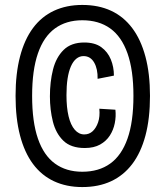

<svg xmlns="http://www.w3.org/2000/svg" viewBox="-20 -699 670 777"><path d="M313 58Q249 58 198.5 34.5Q148 11 113.5 -35.5Q79 -82 61 -151Q43 -220 43 -311Q43 -401 61 -470Q79 -539 113.5 -585.5Q148 -632 198.5 -655.5Q249 -679 313 -679Q379 -679 429.5 -655.5Q480 -632 515 -585.5Q550 -539 568.5 -470Q587 -401 587 -311Q587 -219 568.5 -150Q550 -81 515 -35Q480 11 429.5 34.5Q379 58 313 58ZM313 -4Q380 -4 426 -37Q472 -70 496 -138Q520 -206 520 -311Q520 -415 496 -483Q472 -551 426 -584Q380 -617 313 -617Q248 -617 202.5 -584Q157 -551 133.5 -483Q110 -415 110 -311Q110 -206 133.5 -138Q157 -70 202.5 -37Q248 -4 313 -4ZM323 -100Q267 -100 236.5 -129.5Q206 -159 194 -207Q182 -255 182 -309Q182 -368 194.5 -417.5Q207 -467 237.5 -497Q268 -527 321 -527Q364 -527 390 -508Q416 -489 428.5 -458.5Q441 -428 441 -393L375 -380Q376 -420 361 -446Q346 -472 318 -472Q302 -472 289 -461.5Q276 -451 267 -430.5Q258 -410 253.5 -381Q249 -352 249 -314Q249 -264 257.5 -228.5Q266 -193 282.5 -174Q299 -155 321 -155Q341 -155 355 -168Q369 -181 377 -204Q385 -227 382 -259L447 -255Q450 -228 444.5 -200.5Q439 -173 424.5 -150.5Q410 -128 385 -114Q360 -100 323 -100Z"/></svg>

Font: Bricolage Grotesque Condensed Light
Style: Regular
Weight: 300
Width: 3
Designer: Mathieu Triay
Foundry: Atelier Triay
Version: Version 1.000;gftools[0.9.30]